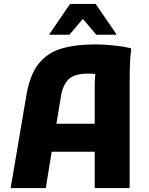

<svg xmlns="http://www.w3.org/2000/svg" viewBox="-20 -953 754 973"><path d="M34 0 114 -472Q132 -576 177 -631.5Q222 -687 293.5 -707.5Q365 -728 463 -728Q505 -728 554 -723Q603 -718 643 -709L645 -697Q641 -679 639.5 -648.5Q638 -618 637.5 -587.5Q637 -557 637 -537V0H460V-184H242L212 0ZM289 -466 266 -326H460V-519Q460 -552 463 -578Q445 -580 428 -580Q358 -580 328.5 -552Q299 -524 289 -466ZM231 -777V-781L335 -933H465L569 -781V-777H468L400 -857L332 -777Z"/></svg>

Font: Kufam
Style: Bold
Weight: 700
Designer: Wael Morcos, Artur Schmal
Foundry: Original Type
Version: Version 1.300; ttfautohint (v1.8.3)